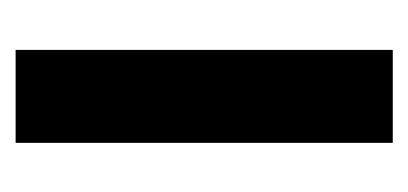

<svg xmlns="http://www.w3.org/2000/svg" viewBox="-162 -374 535 252"><g transform="rotate(-90 106.0 -247.5)"><path d="M167 -495V0H45V-495Z"/></g></svg>

Font: Moniqa Black Heading
Style: Regular
Weight: 900
Designer: Rajesh Rajput
Foundry: Rajesh Rajput
Version: Version 1.000